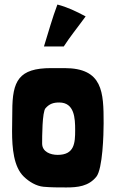

<svg xmlns="http://www.w3.org/2000/svg" viewBox="-20 -813 508 843"><path d="M232 -793C210 -735 192 -670 173 -609H260C289 -654 313 -682 356 -741C313 -764 275 -782 232 -793ZM271 10C321 10 369 5 403 -37C431 -72 435 -224 435 -272C435 -408 432 -514 263 -514H205C62 -514 34 -458 34 -325C34 -299 33 -269 33 -237C33 -162 40 -80 85 -37C108 -15 139 4 171 7C203 10 238 10 271 10ZM233 -133C202 -133 165 -146 165 -183C165 -210 165 -322 180 -338C197 -357 214 -363 240 -363C307 -363 310 -294 310 -242C310 -185 307 -133 233 -133Z"/></svg>

Font: HEYCLAY
Style: Regular
Weight: 400
Designer: Marcelo Magalhaes
Foundry: Marcelo Magalhães
Version: Version 1.300;hotconv 1.0.109;makeotfexe 2.5.65596